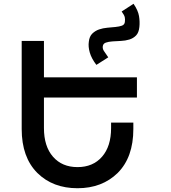

<svg xmlns="http://www.w3.org/2000/svg" viewBox="-20 -990 906 1018"><path d="M213 -473V-311Q213 -214 261 -159Q309 -104 391 -104Q473 -104 521 -159Q569 -214 569 -311V-340H687V-306Q687 -156 604 -73Q521 8 391 8Q260 8 178 -73Q95 -156 95 -306V-773H213V-580H706V-473ZM719 -847Q716 -817 701.5 -802Q687 -787 666 -780.5Q645 -774 621 -773Q597 -772 576 -770.5Q555 -769 541 -764Q527 -759 525 -745Q523 -731 531.5 -719Q540 -707 554 -686L491 -646Q465 -680 456 -711.5Q447 -743 451 -769Q454 -797 469.5 -812Q485 -827 505.5 -834Q526 -841 549 -843Q572 -845 592.5 -847Q613 -849 626.5 -854Q640 -859 642 -873Q644 -888 641.5 -899Q639 -910 625 -929L688 -970Q712 -935 717 -905Q722 -875 719 -847Z"/></svg>

Font: Montserrat_am3
Style: Regular
Weight: 400
Designer: Julieta Ulanovsky
Foundry: Julieta Ulanovsky, Armenina letters added by Vahan Hovhannisyan
Version: Version 2.001